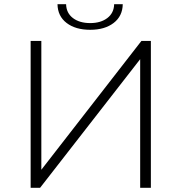

<svg xmlns="http://www.w3.org/2000/svg" viewBox="-20 -895 865 915"><path d="M410 -753Q340 -753 297.5 -785.5Q255 -818 254 -875H295Q296 -833 327.5 -809Q359 -785 410 -785Q460 -785 491.5 -809Q523 -833 524 -875H565Q564 -818 521.5 -785.5Q479 -753 410 -753ZM126 0V-700H177V-86L654 -700H699V0H648V-613L171 0Z"/></svg>

Font: mBank Light
Style: Regular
Weight: 300
Designer: Julieta Ulanovsky
Foundry: Julieta Ulanovsky
Version: Version 7.200;PS 007.200;hotconv 1.0.88;makeotf.lib2.5.64775